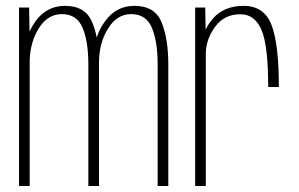

<svg xmlns="http://www.w3.org/2000/svg" viewBox="-20 -620 996 640"><path d="M43.5 0V-595H77L78.5 -515Q87 -533 98.5 -549.5Q136 -600.5 196.5 -600.5Q265.5 -600.5 287.5 -545Q297 -522.5 302.5 -495Q311.5 -524 330 -549Q367 -600.5 428 -600.5Q496.5 -600.5 518.8 -545.2Q541 -490 541 -406V0H505.5V-404.5Q505.5 -482 486.2 -527.5Q467 -573 417.5 -573Q369.5 -573 340 -524.5Q311 -478.5 310 -414.5Q310 -410.5 310 -406V0H274.5V-404.5Q274.5 -482 255.2 -527.5Q236 -573 186.5 -573Q138.5 -573 108.5 -524.5Q81 -480 79 -418.5V0Z M874 -330Q874 -466.5 852 -519.5Q830 -572.5 781 -572.5Q727 -572.5 696.5 -530Q667.5 -490 666 -444.5V0H630.5V-595H664L665.5 -521Q674.5 -540.5 689 -557.5Q726.5 -600.5 792 -600.5Q860.5 -600.5 885 -537Q909.5 -473.5 909.5 -330Z"/></svg>

Font: Anybody ExtraLight
Style: Regular
Weight: 200
Designer: Tyler Finck
Foundry: Etcetera Type Company
Version: Version 1.010; ttfautohint (v1.8.3) -l 8 -r 50 -G 200 -x 14 